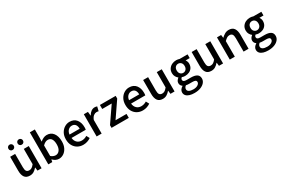

<svg xmlns="http://www.w3.org/2000/svg" viewBox="124 -2145 5564 3785"><g transform="rotate(-30 2905.5 -252.5)"><path d="M226.1 12.2Q145 12.2 107.9 -39.8Q70.8 -91.8 70.8 -188V-505.4H184.1V-202.1Q184.1 -138.7 203.4 -112.1Q222.7 -85.4 265.6 -85.4Q299.3 -85.4 325.2 -102.3Q351.1 -119.1 381.3 -157.7V-505.4H494.6V0H401.4L392.6 -75.2H389.2Q355.5 -35.6 316.7 -11.7Q277.8 12.2 226.1 12.2ZM180.2 -597.2Q153.8 -597.2 136.7 -614.7Q119.6 -632.3 119.6 -657.7Q119.6 -683.1 136.7 -700.9Q153.8 -718.8 180.2 -718.8Q207 -718.8 224.4 -700.9Q241.7 -683.1 241.7 -657.7Q241.7 -632.3 224.4 -614.7Q207 -597.2 180.2 -597.2ZM390.1 -597.2Q363.3 -597.2 346.2 -614.7Q329.1 -632.3 329.1 -657.7Q329.1 -683.1 346.2 -700.9Q363.3 -718.8 390.1 -718.8Q416.5 -718.8 433.6 -700.9Q450.7 -683.1 450.7 -657.7Q450.7 -632.3 433.6 -614.7Q416.5 -597.2 390.1 -597.2Z M889.6 12.2Q815.9 12.2 751 -52.7H747.6L737.8 0H647.5V-728.5H761.7V-539.1L758.3 -453.6Q790.5 -481.4 828.6 -499.8Q866.7 -518.1 906.2 -518.1Q1001.5 -518.1 1054 -447.8Q1106.4 -377.4 1106.4 -260.7Q1106.4 -174.3 1075.7 -113.3Q1044.9 -52.2 995.4 -20Q945.8 12.2 889.6 12.2ZM866.2 -81.5Q918.5 -81.5 953.9 -127Q989.3 -172.4 989.3 -259.3Q989.3 -335.9 962.2 -380.1Q935.1 -424.3 875.5 -424.3Q821.3 -424.3 761.7 -364.7V-125Q789.1 -101.1 816.2 -91.3Q843.3 -81.5 866.2 -81.5Z M1440.9 12.2Q1371.6 12.2 1315.4 -19.3Q1259.3 -50.8 1226.1 -109.9Q1192.9 -168.9 1192.9 -252.4Q1192.9 -334.5 1226.3 -394Q1259.8 -453.6 1313 -485.8Q1366.2 -518.1 1425.3 -518.1Q1526.4 -518.1 1579.6 -451.4Q1632.8 -384.8 1632.8 -277.8Q1632.8 -261.7 1631.3 -246.6Q1629.9 -231.4 1627.9 -221.7H1304.2Q1311 -152.8 1352.1 -114.3Q1393.1 -75.7 1455.6 -75.7Q1489.3 -75.7 1518.8 -85Q1548.3 -94.2 1576.2 -111.3L1613.8 -42Q1577.6 -16.6 1533.7 -2.2Q1489.7 12.2 1440.9 12.2ZM1302.7 -299.3H1534.2Q1534.2 -360.8 1507.3 -395.3Q1480.5 -429.7 1427.7 -429.7Q1381.8 -429.7 1346.2 -396Q1310.5 -362.3 1302.7 -299.3Z M1747.6 0V-505.4H1841.3L1850.6 -415.5H1853Q1880.4 -464.4 1918.2 -491.2Q1956.1 -518.1 1997.1 -518.1Q2015.6 -518.1 2028.8 -515.4Q2042 -512.7 2053.7 -507.8L2030.3 -410.6Q2018.6 -413.6 2008.3 -415.3Q1998 -417 1981.9 -417Q1951.7 -417 1918.2 -393.1Q1884.8 -369.1 1861.8 -310.5V0Z M2086.9 0V-60.5L2330.1 -414.1H2113.8V-505.4H2472.7V-444.8L2230 -90.3H2480V0Z M2796.4 12.2Q2727.1 12.2 2670.9 -19.3Q2614.7 -50.8 2581.5 -109.9Q2548.3 -168.9 2548.3 -252.4Q2548.3 -334.5 2581.8 -394Q2615.2 -453.6 2668.5 -485.8Q2721.7 -518.1 2780.8 -518.1Q2881.8 -518.1 2935.1 -451.4Q2988.3 -384.8 2988.3 -277.8Q2988.3 -261.7 2986.8 -246.6Q2985.4 -231.4 2983.4 -221.7H2659.7Q2666.5 -152.8 2707.5 -114.3Q2748.5 -75.7 2811 -75.7Q2844.7 -75.7 2874.3 -85Q2903.8 -94.2 2931.6 -111.3L2969.2 -42Q2933.1 -16.6 2889.2 -2.2Q2845.2 12.2 2796.4 12.2ZM2658.2 -299.3H2889.6Q2889.6 -360.8 2862.8 -395.3Q2835.9 -429.7 2783.2 -429.7Q2737.3 -429.7 2701.7 -396Q2666 -362.3 2658.2 -299.3Z M3252.9 12.2Q3171.9 12.2 3134.8 -39.8Q3097.7 -91.8 3097.7 -188V-505.4H3210.9V-202.1Q3210.9 -138.7 3230.2 -112.1Q3249.5 -85.4 3292.5 -85.4Q3326.2 -85.4 3352.1 -102.3Q3377.9 -119.1 3408.2 -157.7V-505.4H3521.5V0H3428.2L3419.4 -75.2H3416Q3382.3 -35.6 3343.5 -11.7Q3304.7 12.2 3252.9 12.2Z M3850.1 224.1Q3789.1 224.1 3741.7 209.7Q3694.3 195.3 3667 166Q3639.6 136.7 3639.6 92.3Q3639.6 60.1 3658.7 32.5Q3677.7 4.9 3712.4 -16.1V-20.5Q3692.9 -32.7 3679.9 -53.2Q3667 -73.7 3667 -104.5Q3667 -134.3 3684.3 -158.9Q3701.7 -183.6 3722.7 -198.7V-203.1Q3696.8 -221.7 3676.8 -256.3Q3656.7 -291 3656.7 -335.9Q3656.7 -393.6 3684.3 -434.3Q3711.9 -475.1 3756.8 -496.6Q3801.8 -518.1 3855 -518.1Q3875.5 -518.1 3894.5 -514.4Q3913.6 -510.7 3928.7 -505.4H4109.4V-420.9H4015.6Q4027.8 -405.8 4036.9 -382.6Q4045.9 -359.4 4045.9 -333Q4045.9 -276.9 4020.3 -238.3Q3994.6 -199.7 3951.4 -179.9Q3908.2 -160.2 3855 -160.2Q3838.4 -160.2 3820.6 -163.6Q3802.7 -167 3785.6 -173.8Q3773.4 -164.1 3766.6 -152.8Q3759.8 -141.6 3759.8 -124Q3759.8 -102.1 3777.8 -89.6Q3795.9 -77.1 3842.8 -77.1H3934.1Q4023.9 -77.1 4070.8 -47.6Q4117.7 -18.1 4117.7 46.9Q4117.7 96.2 4084.7 136.5Q4051.8 176.8 3991.7 200.4Q3931.6 224.1 3850.1 224.1ZM3855 -231.9Q3892.1 -231.9 3918.7 -259.3Q3945.3 -286.6 3945.3 -335.9Q3945.3 -384.8 3919.2 -411.9Q3893.1 -439 3855 -439Q3816.4 -439 3790.5 -411.9Q3764.6 -384.8 3764.6 -335.9Q3764.6 -286.6 3790.8 -259.3Q3816.9 -231.9 3855 -231.9ZM3867.2 149.9Q3929.7 149.9 3968.5 124.3Q4007.3 98.6 4007.3 64.9Q4007.3 34.7 3984.1 23.9Q3960.9 13.2 3917 13.2H3844.7Q3805.2 13.2 3776.4 5.9Q3754.9 21.5 3745.6 39.3Q3736.3 57.1 3736.3 75.2Q3736.3 110.8 3771 130.4Q3805.7 149.9 3867.2 149.9Z M4357.4 12.2Q4276.4 12.2 4239.3 -39.8Q4202.1 -91.8 4202.1 -188V-505.4H4315.4V-202.1Q4315.4 -138.7 4334.7 -112.1Q4354 -85.4 4397 -85.4Q4430.7 -85.4 4456.5 -102.3Q4482.4 -119.1 4512.7 -157.7V-505.4H4626V0H4532.7L4523.9 -75.2H4520.5Q4486.8 -35.6 4448 -11.7Q4409.2 12.2 4357.4 12.2Z M4778.8 0V-505.4H4872.6L4881.8 -437H4884.3Q4918.9 -470.2 4959.2 -494.1Q4999.5 -518.1 5051.3 -518.1Q5131.8 -518.1 5168.9 -465.6Q5206.1 -413.1 5206.1 -317.4V0H5092.8V-303.2Q5092.8 -366.2 5073.5 -393.3Q5054.2 -420.4 5011.2 -420.4Q4977.5 -420.4 4951.4 -403.3Q4925.3 -386.2 4893.1 -354.5V0Z M5529.3 224.1Q5468.3 224.1 5420.9 209.7Q5373.5 195.3 5346.2 166Q5318.8 136.7 5318.8 92.3Q5318.8 60.1 5337.9 32.5Q5356.9 4.9 5391.6 -16.1V-20.5Q5372.1 -32.7 5359.1 -53.2Q5346.2 -73.7 5346.2 -104.5Q5346.2 -134.3 5363.5 -158.9Q5380.9 -183.6 5401.9 -198.7V-203.1Q5376 -221.7 5356 -256.3Q5335.9 -291 5335.9 -335.9Q5335.9 -393.6 5363.5 -434.3Q5391.1 -475.1 5436 -496.6Q5481 -518.1 5534.2 -518.1Q5554.7 -518.1 5573.7 -514.4Q5592.8 -510.7 5607.9 -505.4H5788.6V-420.9H5694.8Q5707 -405.8 5716.1 -382.6Q5725.1 -359.4 5725.1 -333Q5725.1 -276.9 5699.5 -238.3Q5673.8 -199.7 5630.6 -179.9Q5587.4 -160.2 5534.2 -160.2Q5517.6 -160.2 5499.8 -163.6Q5481.9 -167 5464.8 -173.8Q5452.6 -164.1 5445.8 -152.8Q5439 -141.6 5439 -124Q5439 -102.1 5457 -89.6Q5475.1 -77.1 5522 -77.1H5613.3Q5703.1 -77.1 5750 -47.6Q5796.9 -18.1 5796.9 46.9Q5796.9 96.2 5763.9 136.5Q5731 176.8 5670.9 200.4Q5610.8 224.1 5529.3 224.1ZM5534.2 -231.9Q5571.3 -231.9 5597.9 -259.3Q5624.5 -286.6 5624.5 -335.9Q5624.5 -384.8 5598.4 -411.9Q5572.3 -439 5534.2 -439Q5495.6 -439 5469.7 -411.9Q5443.8 -384.8 5443.8 -335.9Q5443.8 -286.6 5470 -259.3Q5496.1 -231.9 5534.2 -231.9ZM5546.4 149.9Q5608.9 149.9 5647.7 124.3Q5686.5 98.6 5686.5 64.9Q5686.5 34.7 5663.3 23.9Q5640.1 13.2 5596.2 13.2H5523.9Q5484.4 13.2 5455.6 5.9Q5434.1 21.5 5424.8 39.3Q5415.5 57.1 5415.5 75.2Q5415.5 110.8 5450.2 130.4Q5484.9 149.9 5546.4 149.9Z"/></g></svg>

Font: Akatab
Style: Bold
Weight: 700
Designer: SIL Global
Foundry: SIL Global
Version: Version 4.100